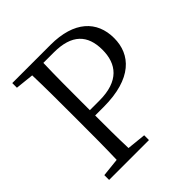

<svg xmlns="http://www.w3.org/2000/svg" viewBox="-193 -876 1022 1022"><g transform="rotate(-45 318.5 -364.5)"><path d="M324 -688C459 -688 517 -626 517 -515C517 -409 461 -335 314 -335H242V-392C242 -493 242 -592 245 -688ZM305 -295C520 -295 605 -392 605 -515C605 -644 517 -729 340 -729H52V-694L156 -683C159 -587 159 -489 159 -392V-337C159 -239 159 -142 156 -47L52 -36V0H352V-36L245 -47C242 -131 242 -212 242 -295Z"/></g></svg>

Font: Noto Serif CJK JP
Style: Regular
Weight: 400
Designer: Ryoko NISHIZUKA 西塚涼子 (kana & ideographs); Frank Grießhammer (Latin, Greek & Cyrillic); Wenlong ZHANG 张文龙 (bopomofo); San
Foundry: Adobe Systems Incorporated
Version: Version 1.000;PS 1;hotconv 16.6.53;makeotf.lib2.5.65590